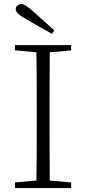

<svg xmlns="http://www.w3.org/2000/svg" viewBox="-20 -951 436 971"><path d="M254.9 -796.9 242.2 -780.3Q154.3 -829.1 113.3 -853.5Q84 -870.1 71.8 -881.8Q59.6 -893.6 59.6 -905.3Q59.6 -916 68.4 -923.3Q77.1 -930.7 88.9 -930.7Q106.4 -930.7 147.5 -893.6Q166 -877 203.1 -843.8Q240.2 -810.5 254.9 -796.9ZM339.8 -696.3 231.4 -686.5Q230.5 -589.8 230.5 -389.6V-333Q230.5 -134.8 231.4 -38.1L339.8 -28.3V0H55.7V-28.3L164.1 -38.1Q166 -134.8 166 -333V-389.6Q166 -588.9 164.1 -686.5L55.7 -696.3V-722.7H339.8Z"/></svg>

Font: GenYoMin TW TTF ExtraLight
Style: Regular
Weight: 250
Version: Version 1.300